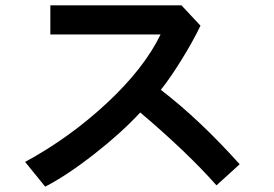

<svg xmlns="http://www.w3.org/2000/svg" viewBox="-20 -696 1040 728"><path d="M75.2 -82Q244.1 -173.8 385.3 -305.2Q526.4 -436.5 588.9 -565.4H170.9V-675.8H668L740.2 -598.6Q710 -536.1 666.5 -466.3Q623 -396.5 589.8 -355.5Q737.3 -242.2 888.7 -73.2L800.8 6.8Q689.5 -119.1 511.7 -269.5Q440.4 -192.4 337.4 -111.8Q234.4 -31.2 151.4 11.7Z"/></svg>

Font: Gothic A1
Style: Bold
Weight: 700
Version: Version 2.50